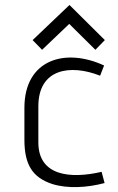

<svg xmlns="http://www.w3.org/2000/svg" viewBox="-20 -741 474 771"><path d="M388 -51C263 -22 134 -34 134 -169V-314C134 -466 263 -484 382 -437L398 -478C243 -550 78 -503 78 -308V-180C78 -79 111 -28 190 -2C251 17 329 13 400 -6ZM363 -541 401 -580 259 -721 111 -580 149 -541 258 -645Z"/></svg>

Font: Advent Pro
Style: Regular
Weight: 400
Designer: Andreas Kalpakidis
Foundry: Andreas Kalpakidis
Version: Version 2.002 2008